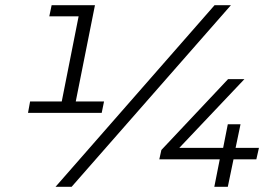

<svg xmlns="http://www.w3.org/2000/svg" viewBox="-20 -720 1069 740"><path d="M381 -329 372 -285H88L96 -329H218L283 -657H170L179 -700H346L272 -329ZM807 -700H870L256 0H194ZM968 -106H880L858 0H806L827 -106H594L602 -142L859 -415H922L671 -150H840L858 -241H907L888 -150H978Z"/></svg>

Font: Idrija
Style: Italic
Weight: 400
Italic angle: -11.3°
Designer: Julieta Ulanovsky
Foundry: Julieta Ulanovsky
Version: Version 7.200